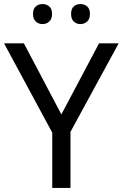

<svg xmlns="http://www.w3.org/2000/svg" viewBox="-20 -928 606 948"><path d="M283 -363 469 -714H566L328 -277V0H238V-273L0 -714H98ZM143 -859Q143 -885 157 -896.5Q171 -908 190 -908Q209 -908 223 -896.5Q237 -885 237 -859Q237 -834 223 -821.5Q209 -809 190 -809Q171 -809 157 -821.5Q143 -834 143 -859ZM331 -859Q331 -885 344.5 -896.5Q358 -908 377 -908Q396 -908 410 -896.5Q424 -885 424 -859Q424 -834 410 -821.5Q396 -809 377 -809Q358 -809 344.5 -821.5Q331 -834 331 -859Z"/></svg>

Font: Noto Sans Palmyrene
Style: Regular
Weight: 400
Designer: Monotype Design Team
Foundry: Monotype Imaging Inc.
Version: Version 2.001; ttfautohint (v1.8.4.7-5d5b)